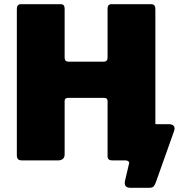

<svg xmlns="http://www.w3.org/2000/svg" viewBox="-20 -762 894 912"><path d="M599 130Q583 130 576.5 121.5Q570 113 574 96L593 15Q595 9 590 4.5Q585 0 577 0H533L710 -187Q710 -172 726 -172H784Q799 -172 805.5 -163.5Q812 -155 807 -140L722 99Q717 114 711 122Q705 130 690 130ZM475 -297H303Q287 -297 287 -282V-29Q287 0 254 0H87Q71 0 65.5 -6Q60 -12 60 -25V-719Q60 -742 79 -742H269Q287 -742 287 -721V-489Q287 -469 305 -469H473Q491 -469 491 -489V-721Q491 -742 509 -742H699Q718 -742 718 -719V-23Q718 0 699 0H514Q491 0 491 -19V-282Q491 -297 475 -297Z"/></svg>

Font: Libre Franklin Black
Style: Regular
Weight: 900
Designer: Pablo Impallari, Rodrigo Fuenzalida, Nhung Nguyen
Foundry: Impallari Type
Version: Version 3.000